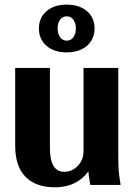

<svg xmlns="http://www.w3.org/2000/svg" viewBox="-20 -788 574 818"><path d="M213.6 10Q133.6 10 89.2 -34.2Q44.7 -78.4 44.7 -168.9V-498.7H192.7V-156.8Q192.7 -106.3 208.1 -81.2Q223.4 -56 254 -56Q275.1 -56 293.6 -67Q312.2 -78 324.1 -98Q335.9 -117.9 335.9 -144.6V-498.7H483.9V-115.6Q483.9 -95 484.9 -75.6Q485.9 -56.2 488.3 -37.7Q490.7 -19.1 493.9 0H364.6Q361.3 -17.7 358.9 -35.5Q356.6 -53.3 355.6 -73.5Q354.6 -93.6 354.6 -115.6L376.4 -89.8Q351.5 -40.6 310.8 -15.3Q270.2 10 213.6 10ZM264.3 -564.8Q210.7 -564.8 178.2 -592.8Q145.8 -620.8 145.8 -666.6Q145.8 -712.4 178.1 -740.3Q210.4 -768.3 264.2 -768.3Q318 -768.3 350.5 -740.5Q382.9 -712.7 382.9 -666.4Q382.9 -636.2 368.3 -613.3Q353.8 -590.4 327 -577.6Q300.1 -564.8 264.3 -564.8ZM264.3 -614.8Q281.9 -614.8 292.5 -629.3Q303.2 -643.8 303.2 -666.9Q303.2 -690.1 292.5 -704.3Q281.9 -718.4 264.3 -718.4Q246.8 -718.4 236.2 -704.3Q225.5 -690.1 225.5 -666.9Q225.5 -643.8 236.2 -629.3Q246.8 -614.8 264.3 -614.8Z"/></svg>

Font: Sutasoma
Style: Regular
Weight: 400
Designer: Izhar Fathurrohim, Akbar Rohmanto, Arusyal Khofiqoini
Foundry: Kiwari Kolektiv
Version: Version 1.102